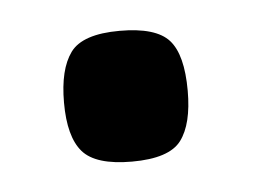

<svg xmlns="http://www.w3.org/2000/svg" viewBox="-27 -382 254 190"><g transform="rotate(-5 100.0 -287.0)"><path d="M98 -222Q62 -222 49 -237Q36 -252 36 -286Q36 -319 48 -335.5Q60 -352 97 -352Q133 -352 146 -337.5Q159 -323 159 -287Q159 -254 147 -238Q135 -222 98 -222Z"/></g></svg>

Font: Fredoka SemiCondensed Medium
Style: Regular
Weight: 500
Width: 4
Designer: Ben Nathan
Foundry: Milena B. Brandão, Ben Nathan
Version: Version 2.001